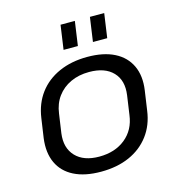

<svg xmlns="http://www.w3.org/2000/svg" viewBox="-109 -828 867 932"><g transform="rotate(-15 324.5 -362.0)"><path d="M285.4 7.9Q204.4 7.9 150.2 -19.5Q95.9 -46.9 72.1 -98.5Q48.3 -150.1 57.6 -221.4L71.8 -318.6Q82.1 -389.9 120.4 -441.1Q158.6 -492.2 221.1 -520.1Q283.5 -547.9 363.7 -547.9Q444.9 -547.9 499.1 -520.5Q553.3 -493.1 577.6 -441.5Q601.9 -389.9 591.6 -318.6L577.5 -221.4Q568 -150.1 529.2 -98.5Q490.4 -46.9 428.5 -19.5Q366.6 7.9 285.4 7.9ZM296 -65.1Q375.2 -65.1 427.3 -107.3Q479.4 -149.5 488.8 -222.1L502.6 -317.9Q512.9 -390.7 472.6 -432.8Q432.3 -474.9 353.1 -474.9Q300.9 -474.9 259.8 -455.7Q218.7 -436.5 192.8 -401.4Q167 -366.4 160.5 -317.9L146.6 -222.1Q137.2 -150.3 177.5 -107.7Q217.7 -65.1 296 -65.1ZM351.1 -732.3 333.7 -610.6H261.8L279.2 -732.3ZM498.6 -732.3 481.2 -610.6H409.4L426.8 -732.3Z"/></g></svg>

Font: Pathway Extreme 8pt Thin
Style: Italic
Weight: 100
Italic angle: -8°
Designer: Eduardo Rodriguez Tunni
Foundry: Eduardo Rodriguez Tunni
Version: Version 1.000